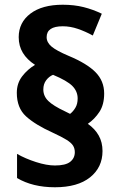

<svg xmlns="http://www.w3.org/2000/svg" viewBox="-20 -785 510 811"><path d="M51 -393Q51 -433 73.5 -462.5Q96 -492 128 -511Q94 -533 76.5 -562Q59 -591 59 -628Q59 -690 108.5 -727.5Q158 -765 245 -765Q293 -765 333 -755Q373 -745 410 -727L372 -635Q341 -652 309 -663Q277 -674 245 -674Q177 -674 177 -628Q177 -606 197.5 -588.5Q218 -571 270 -549Q347 -517 383.5 -480Q420 -443 420 -390Q420 -343 400 -312.5Q380 -282 351 -262Q381 -241 397 -212.5Q413 -184 413 -147Q413 -78 360.5 -36Q308 6 212 6Q118 6 52 -33V-135Q87 -115 132 -100.5Q177 -86 212 -86Q257 -86 276.5 -101.5Q296 -117 296 -142Q296 -158 288.5 -170Q281 -182 261 -194.5Q241 -207 202 -225Q129 -258 90 -293.5Q51 -329 51 -393ZM163 -407Q163 -379 184 -358.5Q205 -338 254 -315L276 -304Q289 -314 298.5 -330Q308 -346 308 -369Q308 -399 286 -421.5Q264 -444 204 -469Q187 -462 175 -446Q163 -430 163 -407Z"/></svg>

Font: Noto Sans Lao UI SemCond
Style: Bold
Weight: 700
Width: 4
Designer: Monotype Design Team
Foundry: Monotype Imaging Inc.
Version: Version 2.000; ttfautohint (v1.8.4.7-5d5b)